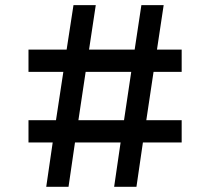

<svg xmlns="http://www.w3.org/2000/svg" viewBox="-20 -720 810 740"><path d="M349.1 -700.2 323.2 -528.8H499L524.9 -700.2H610.8L585 -528.8H680.2V-442.9H571.8L543.9 -256.8H680.2V-170.9H530.8L505.9 0H419.9L444.8 -170.9H269L244.1 0H158.2L183.1 -170.9H89.8V-256.8H195.8L224.1 -442.9H89.8V-528.8H236.8L263.2 -700.2ZM282.2 -256.8H458L485.8 -442.9H310.1Z"/></svg>

Font: Aldrich
Style: Regular
Weight: 400
Designer: Matthew Desmond
Foundry: Matthew Desmond
Version: Version 1.002 2011